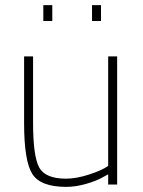

<svg xmlns="http://www.w3.org/2000/svg" viewBox="-20 -720 556 749"><path d="M437 -500V0H402V-40L380 -28Q358 -15 317 -3Q276 9 238 9Q138 9 106 -41.5Q74 -92 74 -240V-500H109V-242Q109 -110 133 -66.5Q157 -23 238 -23Q278 -23 328.5 -39.5Q379 -56 402 -73V-500ZM149 -638V-700H184V-638ZM339 -638V-700H374V-638Z"/></svg>

Font: Titillium Web[RUS by Daymarius]
Style: Regular
Weight: 200
Designer: Cyrillization by Daymarius
Foundry: Cyrillization by Daymarius
Version: Version 1.002 September 11, 2018